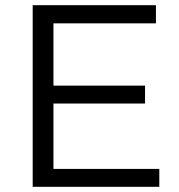

<svg xmlns="http://www.w3.org/2000/svg" viewBox="-20 -720 691 740"><path d="M106 -700H581V-630H186V-390H539V-321H186V-69H594V0H106Z"/></svg>

Font: Alexandria Light
Style: Regular
Weight: 300
Designer: Mohamed Gaber
Foundry: Kief Type Foundry
Version: Version 5.100